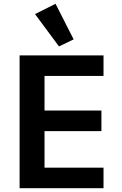

<svg xmlns="http://www.w3.org/2000/svg" viewBox="-20 -989 640 1009"><path d="M164 -915 272 -969 367 -782 290 -745ZM83 0V-698H524V-590H214V-408H513V-300H214V-108H524V0Z"/></svg>

Font: IBM Plex Mono SemiBold
Style: Regular
Weight: 600
Monospace: yes
Designer: Mike Abbink, Paul van der Laan, Pieter van Rosmalen
Foundry: Bold Monday
Version: Version 2.3